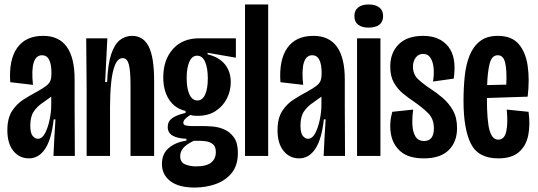

<svg xmlns="http://www.w3.org/2000/svg" viewBox="-20 -700 2414 862"><path d="M110 11Q67 11 40 -22.5Q13 -56 13 -115Q13 -169 34 -201.5Q55 -234 86 -253.5Q117 -273 147 -289Q174 -304 188 -315Q202 -326 206.5 -338.5Q211 -351 211 -371Q211 -452 169 -452Q114 -452 128 -319L26 -331Q19 -431 57 -485Q95 -539 174 -539Q315 -539 315 -343V-222Q315 -166 315.5 -110.5Q316 -55 316 0H220Q222 -41 224 -82Q226 -123 229 -164H221Q211 -74 182.5 -31.5Q154 11 110 11ZM150 -77Q169 -77 182 -101.5Q195 -126 202.5 -161.5Q210 -197 210 -228V-266Q190 -251 168 -236Q146 -221 131 -198.5Q116 -176 116 -136Q116 -103 126.5 -90Q137 -77 150 -77Z M369 0V-292L367 -528H462L452 -332H461Q464 -411 479 -456Q494 -501 518 -520Q542 -539 573 -539Q624 -539 648 -490.5Q672 -442 672 -337V0H566V-317Q566 -382 558.5 -410.5Q551 -439 531 -439Q509 -439 496.5 -408.5Q484 -378 479 -328Q474 -278 474 -221V0Z M854 142Q782 142 744.5 113Q707 84 707 36Q707 -9 737 -35Q767 -61 817 -69V-77Q779 -78 756 -90.5Q733 -103 733 -130Q733 -155 753 -169.5Q773 -184 813 -193V-202Q765 -213 739 -253Q713 -293 713 -353Q713 -431 756 -479.5Q799 -528 874 -528H1039V-441L912 -463V-456Q963 -444 989.5 -411.5Q1016 -379 1016 -331Q1016 -292 998.5 -257.5Q981 -223 948 -201.5Q915 -180 868 -180Q861 -180 851.5 -180.5Q842 -181 835 -184Q803 -165 803 -149Q803 -139 815 -136.5Q827 -134 845 -134H894Q909 -134 935 -132Q961 -130 986.5 -119Q1012 -108 1030 -83.5Q1048 -59 1048 -14Q1048 41 1021.5 75Q995 109 950.5 125.5Q906 142 854 142ZM866 -249Q889 -249 901 -275.5Q913 -302 913 -348Q913 -394 901 -422Q889 -450 865 -450Q842 -450 830 -422.5Q818 -395 818 -350Q818 -303 830.5 -276Q843 -249 866 -249ZM859 47Q907 47 928 30Q949 13 949 -17Q949 -42 936 -52.5Q923 -63 905.5 -65.5Q888 -68 874 -68H850Q815 -51 802 -34.5Q789 -18 789 1Q789 29 811.5 38Q834 47 859 47Z M1080 0V-680H1184V0Z M1323 11Q1280 11 1253 -22.5Q1226 -56 1226 -115Q1226 -169 1247 -201.5Q1268 -234 1299 -253.5Q1330 -273 1360 -289Q1387 -304 1401 -315Q1415 -326 1419.5 -338.5Q1424 -351 1424 -371Q1424 -452 1382 -452Q1327 -452 1341 -319L1239 -331Q1232 -431 1270 -485Q1308 -539 1387 -539Q1528 -539 1528 -343V-222Q1528 -166 1528.5 -110.5Q1529 -55 1529 0H1433Q1435 -41 1437 -82Q1439 -123 1442 -164H1434Q1424 -74 1395.5 -31.5Q1367 11 1323 11ZM1363 -77Q1382 -77 1395 -101.5Q1408 -126 1415.5 -161.5Q1423 -197 1423 -228V-266Q1403 -251 1381 -236Q1359 -221 1344 -198.5Q1329 -176 1329 -136Q1329 -103 1339.5 -90Q1350 -77 1363 -77Z M1583 0V-528H1688V0ZM1635 -576Q1605 -576 1588 -589Q1571 -602 1571 -628Q1571 -653 1588 -666.5Q1605 -680 1635 -680Q1666 -680 1683 -666.5Q1700 -653 1700 -628Q1700 -602 1683 -589Q1666 -576 1635 -576Z M1883 11Q1814 11 1778.5 -20Q1743 -51 1735 -99Q1727 -147 1741 -198L1835 -208Q1830 -172 1831.5 -140Q1833 -108 1845 -87.5Q1857 -67 1884 -67Q1928 -67 1928 -124Q1928 -166 1902.5 -191.5Q1877 -217 1838 -244Q1814 -260 1789.5 -280Q1765 -300 1748.5 -329Q1732 -358 1732 -401Q1732 -463 1770 -501Q1808 -539 1880 -539Q1954 -539 1992.5 -491Q2031 -443 2017 -347L1924 -334Q1929 -363 1927 -391.5Q1925 -420 1913.5 -439Q1902 -458 1879 -458Q1859 -458 1846.5 -441.5Q1834 -425 1834 -401Q1834 -366 1857 -344.5Q1880 -323 1912 -302Q1940 -284 1967.5 -260.5Q1995 -237 2013.5 -204.5Q2032 -172 2032 -125Q2032 -63 1994.5 -26Q1957 11 1883 11Z M2217 11Q2127 11 2094 -55Q2061 -121 2061 -247Q2061 -305 2066.5 -358Q2072 -411 2088.5 -451.5Q2105 -492 2135.5 -515.5Q2166 -539 2215 -539Q2277 -539 2308.5 -502.5Q2340 -466 2349 -404.5Q2358 -343 2349 -266L2166 -260Q2166 -156 2178 -114.5Q2190 -73 2217 -73Q2245 -73 2253 -110.5Q2261 -148 2255 -208L2353 -198Q2361 -140 2351.5 -92.5Q2342 -45 2309.5 -17Q2277 11 2217 11ZM2215 -452Q2188 -452 2178.5 -415Q2169 -378 2167 -318L2253 -320Q2256 -385 2248 -418.5Q2240 -452 2215 -452Z"/></svg>

Font: Bricolage Grotesque 96pt Condensed Medium
Style: Regular
Weight: 500
Width: 3
Designer: Mathieu Triay
Foundry: Atelier Triay
Version: Version 1.001; ttfautohint (v1.8.4.7-5d5b);gftools[0.9.33.de